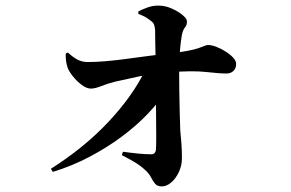

<svg xmlns="http://www.w3.org/2000/svg" viewBox="-20 -613 1040 687"><path d="M162 -9Q222 -47 274 -89.5Q326 -132 369 -178Q412 -224 445 -270.5Q478 -317 499 -361L577 -367L576 -290Q550 -249 509 -206Q468 -163 415.5 -124Q363 -85 300.5 -52Q238 -19 169 2ZM559 54Q543 54 535 44.5Q527 35 520 21Q513 7 499 -5Q483 -20 463 -32Q443 -44 416 -58L420 -70Q449 -66 474.5 -63.5Q500 -61 520 -61Q536 -60 538 -78Q539 -92 539 -123Q539 -154 538.5 -197Q538 -240 537.5 -288.5Q537 -337 537 -386Q537 -395 536.5 -416.5Q536 -438 535.5 -463Q535 -488 535 -506Q534 -518 531 -525.5Q528 -533 519 -539Q508 -548 497.5 -553.5Q487 -559 475 -563V-572Q488 -579 507 -586Q526 -593 546 -593Q571 -593 594.5 -582.5Q618 -572 633.5 -559Q649 -546 649 -536Q649 -523 642 -515Q635 -507 631 -489Q627 -466 625 -444Q623 -422 622 -406Q621 -392 621 -360.5Q621 -329 621.5 -290Q622 -251 623 -213Q624 -175 625 -147Q627 -127 629 -101Q631 -75 631 -47Q631 -21 620 2.5Q609 26 592.5 40Q576 54 559 54ZM305 -296Q290 -296 272 -309.5Q254 -323 240 -341Q226 -359 222 -371Q218 -383 216.5 -393.5Q215 -404 215 -421L223 -425Q240 -409 256.5 -400Q273 -391 295 -391Q322 -391 358 -394Q394 -397 434 -402.5Q474 -408 512.5 -413Q551 -418 583 -421Q625 -426 651 -431Q677 -436 691 -441Q705 -446 712.5 -449Q720 -452 724 -452Q737 -452 754 -445.5Q771 -439 787.5 -428.5Q804 -418 814.5 -406.5Q825 -395 825 -384Q825 -369 815.5 -359.5Q806 -350 790 -350Q765 -350 716.5 -355.5Q668 -361 581 -354Q522 -349 475 -339Q428 -329 393 -321Q365 -314 342.5 -305Q320 -296 305 -296Z"/></svg>

Font: Noto Serif SC ExtraLight
Style: Bold
Weight: 700
Version: Version 2.002-H1;hotconv 1.1.0;makeotfexe 2.6.0